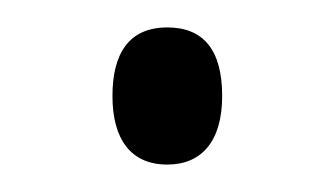

<svg xmlns="http://www.w3.org/2000/svg" viewBox="-20 -413 243 140"><path d="M62 -343C62 -312 75 -293 102 -293C127 -293 142 -310 142 -343C142 -377 128 -393 102 -393C74 -393 62 -374 62 -343Z"/></svg>

Font: Noto Sans Devanagari UI ExtraCondensed Light
Style: Regular
Weight: 300
Width: 2
Designer: Jelle Bosma - Monotype Design Team
Foundry: Monotype Imaging Inc.
Version: Version 2.004